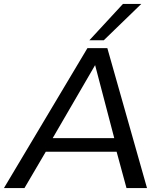

<svg xmlns="http://www.w3.org/2000/svg" viewBox="-52 -953 820 973"><path d="M-32 0 391 -709H492L693 0H589L539 -184H180L72 0ZM215 -253H527L430 -623ZM401 -749 571 -933H664L474 -749Z"/></svg>

Font: Georama Extended
Style: Italic
Weight: 400
Width: 7
Italic angle: -9°
Designer: Jean-Baptiste Levee
Foundry: Production Type
Version: Version 1.000